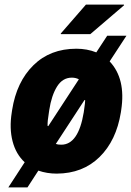

<svg xmlns="http://www.w3.org/2000/svg" viewBox="-20 -752 575 843"><path d="M225.1 -120.1Q233.4 -116.7 249 -116.7Q324.2 -116.7 347.7 -258.8L349.1 -269Q354 -302.2 354 -312L351.1 -313ZM326.2 -403.8Q312.5 -411.1 295.4 -411.1Q254.9 -411.1 230.5 -372.1Q206.1 -333 196.3 -269L194.8 -258.8Q188 -219.2 189 -199.2L191.9 -198.2ZM229 10.3Q186 10.3 148.4 -2.9L100.6 70.8H16.6L88.4 -39.6Q49.8 -75.2 35.2 -131.8Q20.5 -188.5 31.7 -258.8L33.2 -269Q52.7 -392.6 126.5 -465.3Q200.2 -538.1 315.4 -538.1Q362.3 -538.1 402.8 -522L450.7 -595.2H535.2L461.4 -482.4Q533.2 -406.2 512.2 -269L510.7 -258.8Q490.7 -134.8 417 -62.5Q343.3 9.8 229 10.3ZM357.4 -731.9H523.9L524.9 -729L376.5 -602.1H247.6L246.6 -604.5Z"/></svg>

Font: Roboto-BlackItalic
Style: Italic
Weight: 900
Italic angle: -12°
Designer: Google
Version: Version 1.100141; 2013